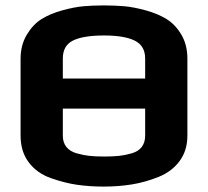

<svg xmlns="http://www.w3.org/2000/svg" viewBox="-20 -679 768 709"><path d="M672 -462C672 -496 664.7 -525.5 650 -550.5C635.3 -575.5 617.3 -594.7 596 -608C574.7 -621.3 549 -632.2 519 -640.5C489 -648.8 462.2 -654 438.5 -656C414.8 -658 389.7 -659 363 -659C337 -659 312.3 -658 289 -656C265.7 -654 239 -648.8 209 -640.5C179 -632.2 153.5 -621.3 132.5 -608C111.5 -594.7 93.5 -575.3 78.5 -550C63.5 -524.7 56 -495.3 56 -462V-178C56 -138.7 66.2 -105.7 86.5 -79C106.8 -52.3 134.2 -33 168.5 -21C202.8 -9 235.2 -0.8 265.5 3.5C295.8 7.8 328.3 10 363 10C399.7 10 434.3 7.3 467 2C499.7 -3.3 532.3 -12.5 565 -25.5C597.7 -38.5 623.7 -58 643 -84C662.3 -110 672 -141.3 672 -178ZM516 -178C516 -161.3 511.8 -147.5 503.5 -136.5C495.2 -125.5 483 -117.7 467 -113C451 -108.3 435.5 -105.2 420.5 -103.5C405.5 -101.8 387 -101 365 -101C343 -101 324.5 -101.8 309.5 -103.5C294.5 -105.2 278.8 -108.3 262.5 -113C246.2 -117.7 233.7 -125.5 225 -136.5C216.3 -147.5 212 -161.3 212 -178V-278H516ZM212 -463C212 -495 224.7 -517.2 250 -529.5C275.3 -541.8 313.3 -548 364 -548C414 -548 451.8 -541.7 477.5 -529C503.2 -516.3 516 -494.3 516 -463V-389H212Z"/></svg>

Font: Play
Style: Bold
Weight: 700
Designer: Jonas Hecksher
Foundry: Jonas Hecksher, Playtypeª, e-types AS
Version: Version 1.002